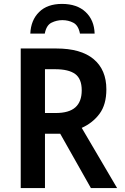

<svg xmlns="http://www.w3.org/2000/svg" viewBox="-20 -962 640 982"><path d="M86 0V-714H268Q394 -714 459 -659.5Q524 -605 524 -505Q524 -427 489 -380Q454 -333 398 -308L579 0H445L288 -278H210V0ZM265 -384Q333 -384 365.5 -413Q398 -442 398 -500Q398 -559 364.5 -583.5Q331 -608 262 -608H210V-384ZM297 -942Q374 -942 418 -900.5Q462 -859 464 -790H389Q381 -832 355.5 -845.5Q330 -859 299 -859Q270 -859 243.5 -846Q217 -833 209 -790H135Q138 -859 180 -900.5Q222 -942 297 -942Z"/></svg>

Font: Noto Sans Mono SemiBold
Style: Regular
Weight: 600
Designer: Monotype Design Team
Foundry: Monotype Imaging Inc.
Version: Version 2.014; ttfautohint (v1.8.4.7-5d5b)